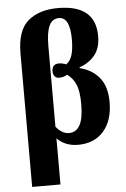

<svg xmlns="http://www.w3.org/2000/svg" viewBox="-64 -817 715 1088"><g transform="rotate(-5 293.5 -273.5)"><path d="M74 -534Q74 -665 137 -718.5Q200 -772 308 -772Q521 -772 521 -594Q521 -525 487 -484.5Q453 -444 401 -427V-422Q469 -406 511 -356Q553 -306 553 -216Q553 -111 500 -50.5Q447 10 354 10Q282 10 235 -37V225H74ZM392 -220Q392 -292 375 -331Q358 -370 326 -391Q307 -378 279 -378Q265 -378 255.5 -388.5Q246 -399 246 -417Q246 -459 286 -459Q304 -459 327 -450Q350 -466 360.5 -499.5Q371 -533 371 -589Q371 -715 308 -715Q270 -715 252.5 -677.5Q235 -640 235 -563V-104Q250 -84 269 -72.5Q288 -61 309 -61Q350 -61 371 -99Q392 -137 392 -220Z"/></g></svg>

Font: Noto Serif CondBlack
Style: Regular
Weight: 900
Width: 3
Designer: Monotype Design Team
Foundry: Monotype Imaging Inc.
Version: Version 1.001